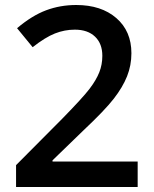

<svg xmlns="http://www.w3.org/2000/svg" viewBox="-20 -744 611 764"><path d="M527.8 0H43.9V-86.9L228 -272Q309.6 -355.5 336.2 -390.4Q362.8 -425.3 375 -456.1Q387.2 -486.8 387.2 -522Q387.2 -570.3 358.2 -598.1Q329.1 -626 277.8 -626Q236.8 -626 198.5 -610.8Q160.2 -595.7 109.9 -556.2L47.9 -631.8Q107.4 -682.1 163.6 -703.1Q219.7 -724.1 283.2 -724.1Q382.8 -724.1 442.9 -672.1Q502.9 -620.1 502.9 -532.2Q502.9 -483.9 485.6 -440.4Q468.3 -397 432.4 -350.8Q396.5 -304.7 313 -226.1L189 -106V-101.1H527.8Z"/></svg>

Font: f1_2797           
Style: Regular
Weight: 600
Foundry: Ascender Corporation
Version: Version 1.10